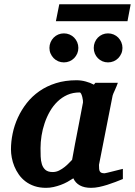

<svg xmlns="http://www.w3.org/2000/svg" viewBox="-20 -882 642 914"><path d="M375 -394Q375.5 -396 374.8 -403.8Q374 -411.6 371.8 -420.2Q369.6 -428.7 366.5 -435.3Q363.3 -441.9 358.9 -441.9Q326.7 -441.9 300.5 -430.2Q274.4 -418.5 253.7 -398.4Q232.9 -378.4 217.8 -352.1Q202.6 -325.7 192.6 -296.1Q182.6 -266.6 177.7 -235.8Q172.9 -205.1 172.9 -176.8Q172.9 -156.7 173.6 -136.7Q174.3 -116.7 179.4 -100.1Q184.6 -83.5 196.5 -73.2Q208.5 -63 231 -63Q247.1 -63 261.5 -70.3Q275.9 -77.6 287.8 -87.2Q299.8 -96.7 308.8 -106.4Q317.9 -116.2 323.2 -121.1Q326.7 -141.1 328.9 -152.1Q331.1 -163.1 332.8 -173.1Q334.5 -183.1 336.9 -195.8Q339.4 -208.5 344 -232.2Q348.6 -255.9 356 -294.2Q363.3 -332.5 375 -394ZM564.9 -29.8Q547.9 -22.9 529.1 -15.6Q510.3 -8.3 490.7 -2.2Q471.2 3.9 451.7 8.1Q432.1 12.2 413.1 12.2Q381.3 12.2 360.1 0.5Q338.9 -11.2 329.1 -33.2Q315.9 -24.4 300.8 -16.1Q285.6 -7.8 269 -1.7Q252.4 4.4 234.9 8.3Q217.3 12.2 199.2 12.2Q168.5 12.2 144 3.9Q119.6 -4.4 101.1 -18.6Q82.5 -32.7 69.6 -51.3Q56.6 -69.8 48.3 -90.1Q40 -110.4 36.1 -131.3Q32.2 -152.3 32.2 -170.9Q32.2 -208 40.3 -246.8Q48.3 -285.6 65.2 -322.3Q82 -358.9 107.4 -391.4Q132.8 -423.8 167.5 -448Q202.1 -472.2 246.3 -486.1Q290.5 -500 344.2 -500Q366.2 -500 387.9 -494.1Q409.7 -488.3 426.8 -479L434.1 -487.8H541Q538.6 -480.5 534.7 -471.2Q530.8 -461.9 526.9 -453.1Q522.9 -444.3 519.8 -437.3Q516.6 -430.2 516.1 -426.8L451.2 -97.2Q451.2 -85.9 451.9 -78.1Q452.6 -70.3 455.6 -65.7Q458.5 -61 463.9 -59.1Q469.2 -57.1 478 -57.1Q480 -57.1 492.4 -60.1Q504.9 -63 519.8 -66.9Q534.7 -70.8 547.9 -74Q561 -77.1 564.9 -78.1ZM353 -653.8Q353 -639.6 347.7 -627.2Q342.3 -614.7 333 -605.2Q323.7 -595.7 311 -590.3Q298.3 -585 284.2 -585Q270 -585 257.3 -590.3Q244.6 -595.7 235.4 -605.2Q226.1 -614.7 220.7 -627.2Q215.3 -639.6 215.3 -653.8Q215.3 -668 220.7 -680.7Q226.1 -693.4 235.4 -702.9Q244.6 -712.4 257.3 -717.8Q270 -723.1 284.2 -723.1Q298.3 -723.1 311 -717.8Q323.7 -712.4 333 -702.9Q342.3 -693.4 347.7 -680.7Q353 -668 353 -653.8ZM563 -653.8Q563 -639.6 557.6 -627.2Q552.2 -614.7 543 -605.2Q533.7 -595.7 521 -590.3Q508.3 -585 494.1 -585Q480 -585 467.5 -590.3Q455.1 -595.7 445.8 -605.2Q436.5 -614.7 431.4 -627.2Q426.3 -639.6 426.3 -653.8Q426.3 -668 431.4 -680.7Q436.5 -693.4 445.8 -702.9Q455.1 -712.4 467.5 -717.8Q480 -723.1 494.1 -723.1Q508.3 -723.1 521 -717.8Q533.7 -712.4 543 -702.9Q552.2 -693.4 557.6 -680.7Q563 -668 563 -653.8ZM586.9 -781.2H246.1L262.2 -861.8H602.1Z"/></svg>

Font: Charis SIL Viet
Style: Bold Italic
Weight: 700
Italic angle: -11°
Foundry: SIL International
Version: Version 5.000